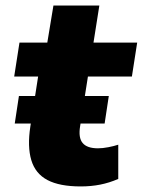

<svg xmlns="http://www.w3.org/2000/svg" viewBox="-20 -659 513 690"><path d="M270 11Q194 11 150.5 -12Q107 -35 92.5 -83.5Q78 -132 89 -204L117 -384H31L50 -506H150L172 -639H337L316 -506H473L454 -384H296L268 -206Q261 -164 277 -145Q293 -126 332 -126Q349 -126 369.5 -130Q390 -134 405 -139V-16Q373 -2 340 4.5Q307 11 270 11ZM33 -215 48 -314H371L356 -215Z"/></svg>

Font: Nunito Sans 7pt SemiCondensed Black
Style: Italic
Weight: 900
Width: 4
Italic angle: -9°
Designer: Vernon Adams
Foundry: Vernon Adams
Version: Version 3.101;gftools[0.9.27]